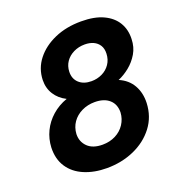

<svg xmlns="http://www.w3.org/2000/svg" viewBox="-130 -824 892 947"><g transform="rotate(-20 315.5 -350.0)"><path d="M272 12Q206 12 154 -10Q102 -32 74 -74.5Q46 -117 48 -177Q50 -222 69 -261.5Q88 -301 122 -331Q156 -361 201 -377Q163 -396 142 -429Q121 -462 122 -505Q124 -565 160.5 -611.5Q197 -658 258.5 -685Q320 -712 398 -712Q468 -712 514 -690.5Q560 -669 582.5 -631.5Q605 -594 603 -545Q602 -503 582.5 -470Q563 -437 534 -413.5Q505 -390 474 -377Q521 -357 544 -316.5Q567 -276 565 -223Q562 -152 521.5 -99Q481 -46 415.5 -17Q350 12 272 12ZM291 -104Q329 -104 359.5 -119.5Q390 -135 408 -162.5Q426 -190 428 -223Q429 -266 401.5 -290.5Q374 -315 325 -315Q288 -315 257 -300Q226 -285 207.5 -258.5Q189 -232 187 -197Q186 -157 213 -130.5Q240 -104 291 -104ZM347 -417Q377 -417 403 -429.5Q429 -442 445 -465.5Q461 -489 462 -520Q463 -546 452 -563.5Q441 -581 421.5 -590Q402 -599 376 -599Q344 -599 317.5 -586Q291 -573 275.5 -550.5Q260 -528 259 -498Q258 -461 282 -439Q306 -417 347 -417Z"/></g></svg>

Font: DM Sans 16pt ExtraBold
Style: Italic
Weight: 800
Italic angle: -10°
Version: Version 4.004;gftools[0.9.30]